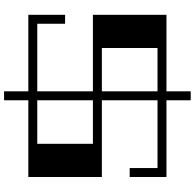

<svg xmlns="http://www.w3.org/2000/svg" viewBox="-27 -830 979 966"><g transform="rotate(90 463.0 -347.5)"><path d="M826 -510V-650H485V-370H871V0H485V122H440V0H55V-185H100V-45H440V-325H55V-695H440V-817H485V-695H871V-510ZM485 -325V-45H704V-325ZM440 -650H222V-370H440Z"/></g></svg>

Font: Geostar Fill
Style: Regular
Weight: 400
Designer: Joe Prince
Foundry: Joe Prince
Version: Version 1.002